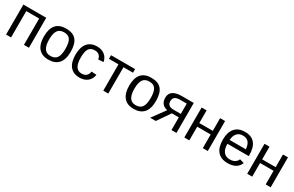

<svg xmlns="http://www.w3.org/2000/svg" viewBox="157 -1729 4488 2931"><g transform="rotate(30 2401.5 -264.0)"><path d="M472.2 -528.3V0H384.3V-464.4H157.2V0H69.3V-528.3Z M1055.7 -264.6Q1055.7 -126 994.6 -58.1Q933.6 9.8 817.4 9.8Q701.7 9.8 642.6 -60.8Q583.5 -131.3 583.5 -264.6Q583.5 -538.1 820.3 -538.1Q941.4 -538.1 998.5 -471.4Q1055.7 -404.8 1055.7 -264.6ZM963.4 -264.6Q963.4 -374 930.9 -423.6Q898.4 -473.1 821.8 -473.1Q744.6 -473.1 710.2 -422.6Q675.8 -372.1 675.8 -264.6Q675.8 -160.2 709.7 -107.7Q743.7 -55.2 816.4 -55.2Q895.5 -55.2 929.4 -106Q963.4 -156.7 963.4 -264.6Z M1231.9 -266.6Q1231.9 -161.1 1265.1 -110.4Q1298.3 -59.6 1365.2 -59.6Q1412.1 -59.6 1443.6 -85Q1475.1 -110.4 1482.4 -163.1L1571.3 -157.2Q1561 -81.1 1506.3 -35.6Q1451.7 9.8 1367.7 9.8Q1256.8 9.8 1198.5 -60.3Q1140.1 -130.4 1140.1 -264.6Q1140.1 -397.9 1198.7 -468Q1257.3 -538.1 1366.7 -538.1Q1447.8 -538.1 1501.2 -496.1Q1554.7 -454.1 1568.4 -380.4L1478 -373.5Q1471.2 -417.5 1443.4 -443.4Q1415.5 -469.2 1364.3 -469.2Q1294.4 -469.2 1263.2 -422.9Q1231.9 -376.5 1231.9 -266.6Z M1614.7 -528.3H2038.6V-464.4H1870.6V0H1782.7V-464.4H1614.7Z M2558.6 -264.6Q2558.6 -126 2497.6 -58.1Q2436.5 9.8 2320.3 9.8Q2204.6 9.8 2145.5 -60.8Q2086.4 -131.3 2086.4 -264.6Q2086.4 -538.1 2323.2 -538.1Q2444.3 -538.1 2501.5 -471.4Q2558.6 -404.8 2558.6 -264.6ZM2466.3 -264.6Q2466.3 -374 2433.8 -423.6Q2401.4 -473.1 2324.7 -473.1Q2247.6 -473.1 2213.1 -422.6Q2178.7 -372.1 2178.7 -264.6Q2178.7 -160.2 2212.6 -107.7Q2246.6 -55.2 2319.3 -55.2Q2398.4 -55.2 2432.4 -106Q2466.3 -156.7 2466.3 -264.6Z M2861.8 -223.6 2708 0H2608.9L2776.9 -230Q2655.3 -254.9 2655.3 -382.3Q2655.3 -455.1 2708 -491.7Q2760.7 -528.3 2861.8 -528.3H3072.8V0H2984.9V-223.6ZM2984.9 -466.3H2870.6Q2807.1 -466.3 2777.8 -443.8Q2748.5 -421.4 2748.5 -376Q2748.5 -330.1 2774.7 -307.4Q2800.8 -284.7 2861.3 -284.7H2984.9Z M3299.3 -528.3V-304.7H3537.1V-528.3H3625V0H3537.1V-240.7H3299.3V0H3211.4V-528.3Z M3829.1 -245.6Q3829.1 -154.8 3866.7 -105.5Q3904.3 -56.2 3976.6 -56.2Q4033.7 -56.2 4068.1 -79.1Q4102.5 -102.1 4114.7 -137.2L4191.9 -115.2Q4144.5 9.8 3976.6 9.8Q3859.4 9.8 3798.1 -60.1Q3736.8 -129.9 3736.8 -267.6Q3736.8 -398.4 3798.1 -468.3Q3859.4 -538.1 3973.1 -538.1Q4206.1 -538.1 4206.1 -257.3V-245.6ZM4115.2 -313Q4107.9 -396.5 4072.8 -434.8Q4037.6 -473.1 3971.7 -473.1Q3907.7 -473.1 3870.4 -430.4Q3833 -387.7 3830.1 -313Z M4407.7 -528.3V-304.7H4645.5V-528.3H4733.4V0H4645.5V-240.7H4407.7V0H4319.8V-528.3Z"/></g></svg>

Font: Arial
Style: Regular
Weight: 400
Designer: Steve Matteson
Foundry: Ascender Corporation
Version: Version 2.00.3